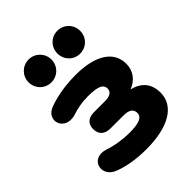

<svg xmlns="http://www.w3.org/2000/svg" viewBox="-208 -837 961 961"><g transform="rotate(-45 272.0 -356.5)"><path d="M263 11C421 11 513 -46 513 -139C513 -202 481 -242 418 -257C466 -276 494 -314 494 -363C494 -451 415 -503 275 -503C206 -503 142 -493 86 -473C2 -445 37 -338 129 -365C165 -377 202 -384 242 -384C319 -384 340 -368 340 -342C340 -319 322 -306 286 -306H208C168 -306 145 -286 145 -249C145 -212 168 -190 208 -190H300C341 -190 359 -176 359 -150C359 -119 328 -107 259 -107C216 -107 161 -115 119 -130C25 -159 -1 -48 83 -18C136 2 198 11 263 11ZM163 -562C208 -562 244 -598 244 -643C244 -688 208 -724 163 -724C118 -724 82 -688 82 -643C82 -598 118 -562 163 -562ZM366 -562C412 -562 447 -598 447 -643C447 -688 412 -724 366 -724C321 -724 286 -688 286 -643C286 -598 321 -562 366 -562Z"/></g></svg>

Font: SN Pro Heavy
Style: Regular
Weight: 800
Designer: Tobias Whetton
Foundry: Supernotes
Version: Version 1.001;Glyphs 3.2 (3249)